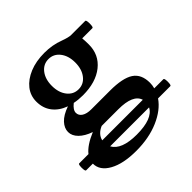

<svg xmlns="http://www.w3.org/2000/svg" viewBox="-226 -575 997 997"><g transform="rotate(-45 273.0 -76.0)"><path d="M-36 160Q-41 160 -42.5 147Q-44 134 -42.5 121.5Q-41 109 -36 109H32Q60 73 129 44Q86 29 62 5Q38 -19 38 -47Q38 -75 61 -100Q84 -125 132 -142Q85 -159 59 -193Q33 -227 33 -275Q33 -319 59.5 -352.5Q86 -386 133 -405.5Q180 -425 242 -425Q300 -425 350 -406Q388 -392 406 -392H509Q514 -392 515.5 -379Q517 -366 515.5 -352.5Q514 -339 509 -339H434Q435 -327 435.5 -316Q436 -305 436 -292Q436 -217 379.5 -172Q323 -127 228 -127Q195 -127 166 -133Q137 -110 137 -89Q137 -69 155.5 -57Q174 -45 207 -45H344Q437 -45 478.5 -17.5Q520 10 520 73Q520 91 515 109H582Q587 109 588.5 121.5Q590 134 588.5 147Q587 160 582 160H492Q457 211 385 242Q313 273 220 273Q125 273 69 242Q13 211 13 160ZM234 -165Q272 -165 296 -196Q320 -227 320 -276Q320 -325 296 -356Q272 -387 234 -387Q196 -387 172 -356Q148 -325 148 -276Q148 -227 172 -196Q196 -165 234 -165ZM184 54Q142 72 133 109H431Q414 54 306 54ZM281 215Q398 215 426 160H140Q170 215 281 215Z"/></g></svg>

Font: Junicode SmExp
Style: Bold
Weight: 700
Width: 6
Designer: Peter S. Baker
Version: Version 2.205; ttfautohint (v1.8.4)